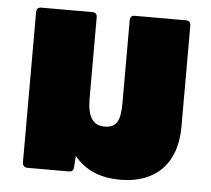

<svg xmlns="http://www.w3.org/2000/svg" viewBox="-47 -642 778 707"><g transform="rotate(5 342.0 -289.0)"><path d="M422 14C553 14 630 -64 630 -199V-574C630 -586 624 -592 612 -592H424C412 -592 406 -586 406 -574V-268C406 -200 391 -176 347 -176C304 -176 284 -208 284 -275V-574C284 -586 278 -592 266 -592H78C66 -592 60 -586 60 -574V-18C60 -7 67 0 78 0H231C242 0 248 -5 249 -17L252 -59C292 -10 348 14 422 14Z"/></g></svg>

Font: LINE Seed Sans TH Heavy
Style: Regular
Weight: 900
Designer: Dalton Maag Ltd | Thai characters by Cadson Demak Co.,Ltd.
Foundry: Dalton Maag Ltd
Version: Version 1.003